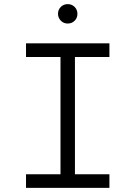

<svg xmlns="http://www.w3.org/2000/svg" viewBox="-20 -910 656 930"><path d="M343 -634V-66H510V0H106V-66H273V-634H106V-700H510V-634ZM261 -843Q261 -863 274.5 -876.5Q288 -890 308 -890Q328 -890 341.5 -876.5Q355 -863 355 -843Q355 -823 341.5 -809.5Q328 -796 308 -796Q288 -796 274.5 -810Q261 -824 261 -843Z"/></svg>

Font: Overpass Mono Light
Style: Regular
Weight: 300
Monospace: yes
Designer: Delve Withrington, Dave Bailey
Foundry: Delve Fonts
Version: Version 1.000;DELV;Overpass